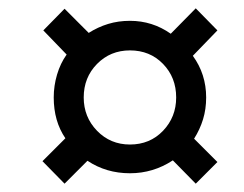

<svg xmlns="http://www.w3.org/2000/svg" viewBox="-20 -589 587 461"><path d="M135 -148 82 -202 137 -257Q109 -298 109 -355Q109 -383 117 -410Q125 -437 140 -458L84 -516L135 -568L193 -510Q215 -524 239.5 -531.5Q264 -539 292 -539Q346 -539 390 -508L450 -569L502 -516L443 -455Q475 -411 475 -355Q475 -327 467.5 -302.5Q460 -278 446 -256L502 -200L450 -148L395 -204Q348 -173 292 -173Q235 -173 190 -203ZM292 -242Q340 -242 371.5 -275Q403 -308 403 -355Q403 -403 371.5 -435.5Q340 -468 292 -468Q245 -468 213 -435.5Q181 -403 181 -355Q181 -308 213 -275Q245 -242 292 -242Z"/></svg>

Font: Noto Serif Display ExtraCondensed ExtraBold
Style: Italic
Weight: 800
Width: 2
Italic angle: -12°
Designer: Monotype Design Team
Foundry: Monotype Imaging Inc.
Version: Version 2.009